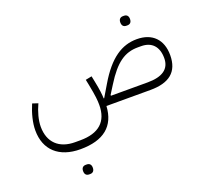

<svg xmlns="http://www.w3.org/2000/svg" viewBox="-165 -802 1573 1450"><g transform="rotate(-20 621.0 -77.0)"><path d="M313 441H321C342 441 356 429 356 402C356 376 342 364 321 364H313C292 364 278 376 278 402C278 429 292 441 313 441ZM961 -518H969C990 -518 1004 -530 1004 -557C1004 -583 990 -595 969 -595H961C940 -595 926 -583 926 -557C926 -530 940 -518 961 -518ZM317 240C504 240 603 159 612 0H966C1116 0 1196 -61 1196 -197C1196 -322 1123 -396 999 -396C880 -396 776 -332 672 -155L616 -61H612C611 -92 607 -133 592 -205L583 -249L533 -239L542 -195C561 -99 564 -62 564 -26C564 107 488 176 338 176H296C168 176 92 103 92 -22C92 -74 109 -137 136 -195L91 -210C62 -142 44 -71 44 -10C44 147 145 240 317 240ZM966 -61H672L669 -66L713 -136C805 -284 881 -335 986 -335H1012C1097 -335 1146 -284 1146 -191C1146 -102 1082 -61 966 -61Z"/></g></svg>

Font: IBM Plex Arabic Light
Style: Regular
Weight: 300
Designer: Mike Abbink, Paul van der Laan, Pieter van Rosmalen, Wael Morcos, Khajak Apelian
Foundry: Bold Monday
Version: Version 1.0